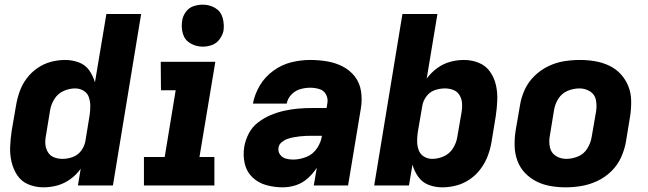

<svg xmlns="http://www.w3.org/2000/svg" viewBox="-20 -795 2776 823"><path d="M166 8Q196 8 225.5 0Q255 -8 281.5 -27Q308 -46 326 -72L314 0H464L585 -735H436L387 -442Q379 -470 362.5 -493.5Q346 -517 318 -527.5Q290 -538 259 -538Q229 -538 198.5 -530Q168 -522 141 -503.5Q114 -485 94.5 -459Q75 -433 64.5 -403.5Q54 -374 49 -344L30 -234Q25 -200 23.5 -166.5Q22 -133 29.5 -101Q37 -69 54.5 -43Q72 -17 102 -4.5Q132 8 166 8ZM248 -114Q229 -114 212 -120.5Q195 -127 185.5 -142.5Q176 -158 174.5 -176.5Q173 -195 177 -214L195 -324Q199 -348 213.5 -371Q228 -394 252.5 -405Q277 -416 302 -416Q322 -416 338.5 -406Q355 -396 361 -378Q367 -360 367 -340Q367 -320 364 -300L346 -190Q342 -168 328 -149Q314 -130 292 -122Q270 -114 248 -114Z M597 0H899V-122H835L903 -530H669L670 -408H733L686 -122H597ZM849 -595Q869 -595 888.5 -602Q908 -609 921 -626.5Q934 -644 938 -663Q942 -692 934 -719.5Q926 -747 902 -761Q878 -775 849 -775Q829 -775 809.5 -768.5Q790 -762 777 -744.5Q764 -727 761 -707Q756 -678 764 -650.5Q772 -623 796.5 -609Q821 -595 849 -595Z M1192 8Q1220 8 1248 -1Q1276 -10 1299 -30.5Q1322 -51 1338 -76L1325 0H1472L1527 -331Q1533 -368 1527.5 -404Q1522 -440 1501 -467Q1480 -494 1449 -510Q1418 -526 1382 -532Q1346 -538 1310 -538Q1269 -538 1228.5 -528Q1188 -518 1152 -492Q1116 -466 1094 -429Q1072 -392 1064 -351H1209Q1213 -373 1229.5 -390Q1246 -407 1267.5 -413Q1289 -419 1310 -419Q1330 -419 1349.5 -413Q1369 -407 1378 -389Q1387 -371 1383 -351L1380 -332H1318Q1288 -332 1258.5 -329.5Q1229 -327 1199.5 -320.5Q1170 -314 1141 -302Q1112 -290 1086.5 -270.5Q1061 -251 1046.5 -223Q1032 -195 1027 -166Q1021 -129 1029 -94Q1037 -59 1062 -35Q1087 -11 1121.5 -1.5Q1156 8 1192 8ZM1236 -111Q1219 -111 1204 -115.5Q1189 -120 1180 -133Q1171 -146 1174 -163Q1176 -176 1187.5 -185.5Q1199 -195 1212 -199.5Q1225 -204 1238.5 -206.5Q1252 -209 1265 -210.5Q1278 -212 1291.5 -212.5Q1305 -213 1318 -213H1360Q1356 -185 1338.5 -159Q1321 -133 1292.5 -122Q1264 -111 1236 -111Z M1876 8Q1906 8 1936.5 0Q1967 -8 1994 -26.5Q2021 -45 2040.5 -71.5Q2060 -98 2071 -127.5Q2082 -157 2087 -187L2105 -297Q2110 -330 2111.5 -364Q2113 -398 2106 -429.5Q2099 -461 2081 -487Q2063 -513 2033 -525.5Q2003 -538 1969 -538Q1939 -538 1909.5 -530Q1880 -522 1854 -503Q1828 -484 1809 -458L1855 -735H1705L1584 0H1733L1748 -89Q1756 -61 1773 -37Q1790 -13 1817.5 -2.5Q1845 8 1876 8ZM1833 -114Q1813 -114 1797 -124Q1781 -134 1774.5 -152Q1768 -170 1768 -190Q1768 -210 1771 -230L1790 -340Q1793 -362 1807.5 -381.5Q1822 -401 1843.5 -408.5Q1865 -416 1887 -416Q1906 -416 1923 -409.5Q1940 -403 1949.5 -387.5Q1959 -372 1960.5 -353.5Q1962 -335 1959 -317L1940 -207Q1936 -182 1921.5 -159Q1907 -136 1882.5 -125Q1858 -114 1833 -114Z M2405 8Q2439 8 2473.5 2Q2508 -4 2541 -19.5Q2574 -35 2600.5 -61Q2627 -87 2642 -120Q2657 -153 2663 -187L2681 -297Q2686 -330 2685.5 -363Q2685 -396 2673.5 -425Q2662 -454 2641 -477Q2620 -500 2591.5 -513.5Q2563 -527 2531 -532.5Q2499 -538 2466 -538Q2432 -538 2397.5 -532.5Q2363 -527 2330 -511Q2297 -495 2270.5 -469Q2244 -443 2229 -410Q2214 -377 2209 -344L2190 -234Q2185 -200 2186 -167.5Q2187 -135 2198 -105.5Q2209 -76 2230.5 -53.5Q2252 -31 2280 -17Q2308 -3 2340 2.5Q2372 8 2405 8ZM2408 -114Q2382 -114 2362 -127Q2342 -140 2337 -164.5Q2332 -189 2337 -214L2355 -324Q2359 -349 2373.5 -372Q2388 -395 2413 -405.5Q2438 -416 2464 -416Q2489 -416 2509.5 -403Q2530 -390 2534.5 -366Q2539 -342 2535 -317L2516 -207Q2512 -182 2497.5 -158.5Q2483 -135 2458 -124.5Q2433 -114 2408 -114Z"/></svg>

Font: Iosevka Sparkle Heavy Oblique
Style: Regular
Weight: 900
Italic angle: -9°
Designer: Belleve Invis
Foundry: Belleve Invis
Version: Version 4.5.0; ttfautohint (v1.8.3)